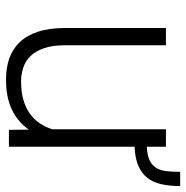

<svg xmlns="http://www.w3.org/2000/svg" viewBox="-10 -606 626 646"><g transform="rotate(90 303.0 -283.0)"><path d="M606 -576.2Q606 -540 599.6 -512.2Q593.3 -484.4 577.9 -465.1Q562.5 -445.8 537.1 -435.1Q511.7 -424.3 473.6 -422.9V0H417L416 -66.9Q391.1 -30.8 349.9 -10.5Q308.6 9.8 247.6 9.8Q208.5 9.8 176.8 -1.2Q145 -12.2 122.1 -36.1Q99.1 -60.1 86.7 -97.9Q74.2 -135.7 74.2 -189.9V-528.3H132.3V-189Q132.3 -146.5 142.1 -118.2Q151.9 -89.8 168.5 -72.8Q185.1 -55.7 207.3 -48.3Q229.5 -41 254.4 -41Q289.6 -41 316.4 -48.8Q343.3 -56.6 362.8 -70.8Q382.3 -85 395 -104Q407.7 -123 415 -146V-528.3H473.6V-463.9Q502 -465.3 518.8 -473.1Q535.6 -481 544.4 -494.9Q553.2 -508.8 555.7 -529.3Q558.1 -549.8 558.1 -576.2Z"/></g></svg>

Font: Melbourne
Style: Light
Weight: 300
Designer: Google
Version: Version 2.000980; 2014